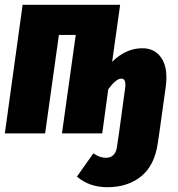

<svg xmlns="http://www.w3.org/2000/svg" viewBox="-23 -553 738 796"><path d="M566.9 -353Q620.6 -353 647.5 -310.5Q674.3 -268.1 664.1 -192.9L637.2 0L630.9 42Q617.7 132.8 562.3 178Q506.8 223.1 421.9 223.1Q347.2 223.1 295.9 179.2L363.8 83Q375.5 89.8 381.6 93Q387.7 96.2 397.2 98.6Q406.7 101.1 417 101.1Q436.5 101.1 448 88.9Q459.5 76.7 461.9 55.2L470.2 0L496.1 -189.9Q500.5 -227.1 480 -227.1Q458.5 -227.1 425.8 -183.1L400.9 0H233.9L291 -408.2H221.2L164.1 0H-2.9L70.8 -533.2H475.1L441.9 -296.9Q499.5 -353 566.9 -353Z"/></svg>

Font: Fira Sans Compressed ExtraBold
Style: Italic
Weight: 800
Width: 3
Italic angle: -8°
Designer: Carrois Corporate & Edenspiekermann AG
Foundry: Carrois Corporate GbR & Edenspiekermann AG
Version: Version 4.203;PS 004.203;hotconv 1.0.88;makeotf.lib2.5.64775